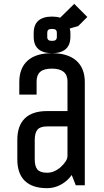

<svg xmlns="http://www.w3.org/2000/svg" viewBox="-20 -961 540 996"><path d="M330.1 -151.9V-305.2H224.1Q188.5 -305.2 174.3 -288.3Q160.2 -271.5 160.2 -234.9V-134.8Q160.2 -98.1 174.3 -81.5Q188.5 -64.9 224.1 -64.9Q261.2 -64.9 294.9 -94.2Q330.1 -126.5 330.1 -151.9ZM274.9 -770V-790Q274.9 -801.3 269.3 -806.2Q263.7 -811 250 -811Q236.3 -811 230.7 -806.2Q225.1 -801.3 225.1 -790V-770Q225.1 -758.8 230.7 -753.9Q236.3 -749 250 -749Q263.7 -749 269.3 -753.9Q274.9 -758.8 274.9 -770ZM419.9 0H373L352.1 -53.2Q329.6 -21.5 295.9 -3.2Q262.2 15.1 224.1 15.1Q147.9 15.1 108.9 -22.7Q69.8 -60.5 69.8 -134.8V-234.9Q69.8 -309.1 108.9 -346.9Q147.9 -384.8 224.1 -384.8H330.1V-539.1Q330.1 -605 249 -605Q208 -605 189 -588.6Q169.9 -572.3 169.9 -539.1V-470.2H80.1V-535.2Q80.1 -607.4 123 -646.2Q166 -685.1 249 -685.1Q332 -685.1 376 -646.2Q419.9 -607.4 419.9 -535.2ZM433.1 -873 386.2 -826.2 341.8 -813Q345.2 -801.3 345.2 -790V-770Q345.2 -727.5 320.8 -706.3Q296.4 -685.1 250 -685.1Q203.6 -685.1 179.2 -706.3Q154.8 -727.5 154.8 -770V-790Q154.8 -832.5 179.2 -853.8Q203.6 -875 250 -875Q273.4 -875 292 -869.1L365.2 -940.9Z"/></svg>

Font: Unica One
Style: Bold
Weight: 400
Designer: Eduardo Rodriguez Tunni
Foundry: Eduardo Rodriguez Tunni
Version: Version 1.001